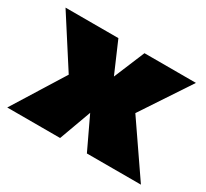

<svg xmlns="http://www.w3.org/2000/svg" viewBox="-101 -572 767 714"><g transform="rotate(30 282.0 -215.0)"><path d="M132 -220 -3 -430H224L281 -298L336 -430H557L418 -220L569 0H337L272 -137L222 0H-5Z"/></g></svg>

Font: Ysabeau Black
Style: Regular
Weight: 900
Designer: Christian Thalmann (Catharsis Fonts)
Version: Version 0.003